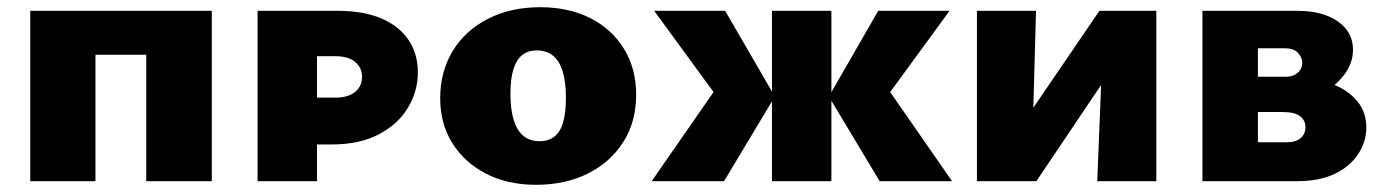

<svg xmlns="http://www.w3.org/2000/svg" viewBox="-20 -503 3839 533"><path d="M386 0V-473H568V0ZM64 0V-473H245V0ZM136 -351V-473H493V-351Z M695 0V-473H916Q990 -473 1039.5 -451.5Q1089 -430 1114.5 -391.5Q1140 -353 1140 -302Q1140 -250 1112.5 -204Q1085 -158 1031.5 -130Q978 -102 901 -102H783V-232H911Q946 -232 965.5 -247.5Q985 -263 985 -290Q985 -315 966 -331Q947 -347 910 -347H860V0Z M1468 10Q1389 10 1329 -21Q1269 -52 1235.5 -106Q1202 -160 1202 -230Q1202 -304 1236.5 -361Q1271 -418 1334 -450.5Q1397 -483 1480 -483Q1559 -483 1619 -452.5Q1679 -422 1712.5 -367Q1746 -312 1746 -240Q1746 -165 1710.5 -109Q1675 -53 1612.5 -21.5Q1550 10 1468 10ZM1478 -111Q1502 -111 1518.5 -123.5Q1535 -136 1543 -162.5Q1551 -189 1551 -231Q1551 -276 1542 -305Q1533 -334 1515 -348.5Q1497 -363 1470 -363Q1446 -363 1430 -350.5Q1414 -338 1405.5 -311.5Q1397 -285 1397 -243Q1397 -198 1406.5 -168.5Q1416 -139 1434 -125Q1452 -111 1478 -111Z M2422 0 2281 -235 2418 -473H2616L2407 -187V-311L2623 0ZM1789 0 2005 -311V-187L1796 -473H1993L2131 -235L1990 0ZM2123 0V-473H2288V0Z M2801 0 2807 -143 3032 -473H3112V-379L2857 0ZM2692 0V-473H2856L2843 0ZM3026 0 3045 -473H3190V0Z M3318 0V-473H3581Q3652 -473 3694 -443.5Q3736 -414 3736 -365Q3736 -329 3713 -297.5Q3690 -266 3654.5 -246.5Q3619 -227 3580 -227L3587 -285Q3638 -285 3680 -269Q3722 -253 3747.5 -222.5Q3773 -192 3773 -149Q3773 -110 3750.5 -75.5Q3728 -41 3685.5 -20.5Q3643 0 3580 0ZM3472 -108H3552Q3577 -108 3590.5 -119.5Q3604 -131 3604 -150Q3604 -169 3589 -180.5Q3574 -192 3542 -192H3449V-290H3551Q3570 -290 3582.5 -301Q3595 -312 3595 -329Q3595 -344 3583 -356.5Q3571 -369 3547 -369H3472Z"/></svg>

Font: Ysabeau SC Black
Style: Regular
Weight: 900
Designer: Christian Thalmann (Catharsis Fonts)
Version: Version 2.001;gftools[0.9.30]; featfreeze: smcp